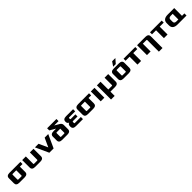

<svg xmlns="http://www.w3.org/2000/svg" viewBox="893 -3612 6725 6725"><g transform="rotate(-45 4255.0 -250.0)"><path d="M60 -120V-370Q60 -490 210 -490H750V-385H620V-120Q620 0 470 0H210Q60 0 60 -120ZM240 -125Q240 -105 265 -105H415Q440 -105 440 -125V-385H265Q240 -385 240 -365Z M840 -120V-490H1020V-125Q1020 -105 1045 -105H1195Q1220 -105 1220 -125V-490H1400V-120Q1400 0 1250 0H990Q840 0 840 -120Z M1470 -490H1648L1800 -158L1952 -490H2130L1906 0H1694Z M2180 -120V-310Q2180 -430 2330 -430H2458L2245 -555V-660H2705V-555H2490L2664 -453Q2740 -408 2740 -329V-120Q2740 0 2590 0H2330Q2180 0 2180 -120ZM2360 -125Q2360 -105 2385 -105H2535Q2560 -105 2560 -125V-325H2385Q2360 -325 2360 -305Z M2860 -120V-147Q2860 -229 2930 -255Q2860 -282 2860 -367Q2860 -490 3010 -490H3360V-385H3065Q3040 -385 3040 -365V-325Q3040 -305 3065 -305H3290V-200H3065Q3040 -200 3040 -180V-125Q3040 -105 3065 -105H3360V0H3010Q2860 0 2860 -120Z M3460 -120V-370Q3460 -490 3610 -490H4150V-385H4020V-120Q4020 0 3870 0H3610Q3460 0 3460 -120ZM3640 -125Q3640 -105 3665 -105H3815Q3840 -105 3840 -125V-385H3665Q3640 -385 3640 -365Z M4240 0V-490H4420V0Z M4540 210V-490H4720V-105H4895Q4920 -105 4920 -125V-490H5100V-120Q5100 0 4950 0H4720V210Z M5220 -120V-370Q5220 -490 5370 -490H5630Q5780 -490 5780 -370V-120Q5780 0 5630 0H5370Q5220 0 5220 -120ZM5400 -125Q5400 -105 5425 -105H5575Q5600 -105 5600 -125V-365Q5600 -385 5575 -385H5425Q5400 -385 5400 -365ZM5405 -550 5515 -710H5675L5535 -550Z M5860 -390V-490H6440V-390H6240V0H6060V-390Z M6530 0V-490H6940Q7090 -490 7090 -370V210H6910V-365Q6910 -385 6885 -385H6710V0Z M7170 -390V-490H7750V-390H7550V0H7370V-390Z M7810 -192V-298Q7810 -490 8050 -490H8370V-105H8490V0H8050Q7810 0 7810 -192ZM7990 -189Q7990 -105 8095 -105H8190V-385H8095Q7990 -385 7990 -301Z"/></g></svg>

Font: Xolonium
Style: Bold
Weight: 700
Designer: Severin Meyer
Version: Version 4.2